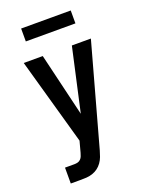

<svg xmlns="http://www.w3.org/2000/svg" viewBox="-169 -792 837 1091"><g transform="rotate(-20 250.0 -247.0)"><path d="M64 215V119H121Q131 119 141 116.5Q151 114 158.5 106.5Q166 99 169.5 89.5Q173 80 176 70L194 3L47 -520H162L253 -138L338 -520H453L283 95Q278 113 271.5 130.5Q265 148 254 163.5Q243 179 228 190Q213 201 195 207Q177 213 158.5 214Q140 215 121 215ZM100 -631V-709H400V-631Z"/></g></svg>

Font: Moesevka
Style: Bold
Weight: 700
Monospace: yes
Designer: Belleve Invis
Foundry: Belleve Invis
Version: Version 32.5.0; ttfautohint (v1.8.4)